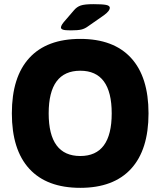

<svg xmlns="http://www.w3.org/2000/svg" viewBox="-20 -895 771 923"><path d="M366 8Q205 8 121 -83.5Q37 -175 37 -350Q37 -525 121 -616.5Q205 -708 366 -708Q526 -708 610 -616.5Q694 -525 694 -350Q694 -175 610 -83.5Q526 8 366 8ZM366 -145Q517 -145 517 -350Q517 -555 366 -555Q214 -555 214 -350Q214 -145 366 -145ZM320 -749Q292 -749 282.5 -752.5Q273 -756 273 -763Q273 -766 275.5 -772Q278 -778 286 -788L335 -845Q349 -862 368 -868.5Q387 -875 429 -875Q471 -875 489.5 -871.5Q508 -868 508 -857Q508 -851 502 -842.5Q496 -834 480 -822L404 -769Q388 -757 371 -753Q354 -749 320 -749Z"/></svg>

Font: Asap ExtraBold
Style: Regular
Weight: 800
Designer: Pablo Cosgaya
Foundry: Omnibus-Type
Version: Version 3.001; ttfautohint (v1.8.4.7-5d5b)